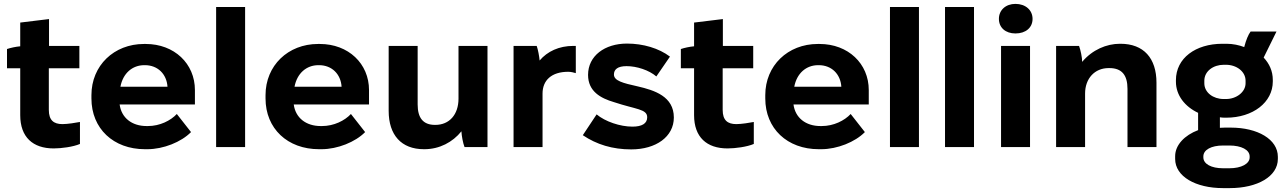

<svg xmlns="http://www.w3.org/2000/svg" viewBox="-20 -756 6607 987"><path d="M256 7C296 7 356 -1 391 -16V-129C371 -125 327 -118 301 -118C256 -118 231 -138 231 -191V-405H388V-520H232V-658L84 -640V-518C61 -516 34 -510 16 -504V-405H84V-164C84 -51 149 7 256 7Z M725 11H738C820 11 912 -26 962 -77L889 -170C857 -136 802 -108 740 -108H734C657 -108 604 -151 595 -219H982V-293C982 -429 876 -530 729 -530H720C566 -530 450 -419 450 -267V-250C450 -95 563 11 725 11ZM599 -310C612 -379 660 -421 722 -421H725C791 -421 837 -375 841 -310Z M1091 0H1240V-720H1091Z M1620 11H1633C1715 11 1807 -26 1857 -77L1784 -170C1752 -136 1697 -108 1635 -108H1629C1552 -108 1499 -151 1490 -219H1877V-293C1877 -429 1771 -530 1624 -530H1615C1461 -530 1345 -419 1345 -267V-250C1345 -95 1458 11 1620 11ZM1494 -310C1507 -379 1555 -421 1617 -421H1620C1686 -421 1732 -375 1736 -310Z M2159 11H2162C2239 11 2307 -25 2352 -81C2353 -58 2360 -20 2368 0H2486V-520H2337V-249C2337 -167 2290 -114 2218 -114H2216C2155 -114 2127 -150 2127 -219V-520H1978V-186C1978 -62 2043 11 2159 11Z M2620 0H2769V-275C2769 -343 2815 -387 2901 -387C2915 -387 2930 -383 2940 -380V-520H2927C2854 -520 2794 -492 2754 -445C2752 -467 2746 -500 2739 -520H2620Z M3225 12C3352 12 3444 -53 3444 -152C3444 -260 3345 -292 3258 -312C3181 -329 3136 -341 3136 -373C3136 -399 3155 -416 3201 -416C3254 -416 3317 -395 3354 -363L3424 -465C3367 -508 3286 -532 3203 -532C3089 -532 3003 -469 3003 -371C3003 -286 3068 -251 3136 -231C3250 -193 3307 -196 3307 -153C3307 -121 3280 -105 3231 -105C3168 -105 3091 -131 3047 -168L2976 -61C3047 -13 3129 12 3225 12Z M3720 7C3760 7 3820 -1 3855 -16V-129C3835 -125 3791 -118 3765 -118C3720 -118 3695 -138 3695 -191V-405H3852V-520H3696V-658L3548 -640V-518C3525 -516 3498 -510 3480 -504V-405H3548V-164C3548 -51 3613 7 3720 7Z M4189 11H4202C4284 11 4376 -26 4426 -77L4353 -170C4321 -136 4266 -108 4204 -108H4198C4121 -108 4068 -151 4059 -219H4446V-293C4446 -429 4340 -530 4193 -530H4184C4030 -530 3914 -419 3914 -267V-250C3914 -95 4027 11 4189 11ZM4063 -310C4076 -379 4124 -421 4186 -421H4189C4255 -421 4301 -375 4305 -310Z M4555 0H4704V-720H4555Z M4838 0H4987V-720H4838Z M5200 -584C5253 -584 5288 -614 5288 -659C5288 -704 5252 -736 5200 -736C5150 -736 5115 -704 5115 -659C5115 -614 5149 -584 5200 -584ZM5126 0H5275V-520H5126Z M5409 0H5558V-275C5558 -352 5607 -406 5679 -406H5683C5747 -406 5776 -370 5776 -299V0H5925V-331C5925 -457 5859 -531 5740 -531H5737C5668 -531 5595 -500 5543 -438C5543 -460 5535 -499 5527 -520H5409Z M6025 -336C6025 -266 6071 -208 6139 -176V-87C6070 -61 6021 -11 6021 47V61C6021 151 6126 211 6267 211H6302C6444 211 6549 151 6549 61V50C6549 -40 6445 -100 6307 -100H6276C6268 -100 6259 -99 6251 -99V-153C6258 -152 6267 -151 6274 -151H6283C6421 -151 6523 -230 6523 -337V-345C6523 -391 6505 -429 6476 -460L6542 -594H6409C6397 -578 6386 -552 6376 -514C6350 -524 6318 -531 6285 -531H6264C6126 -531 6025 -457 6025 -344ZM6171 -341C6171 -390 6217 -423 6271 -423H6282C6336 -423 6383 -389 6383 -341V-328C6383 -283 6336 -247 6283 -247H6270C6217 -247 6171 -280 6171 -328ZM6166 48C6166 14 6207 -8 6267 -8H6300C6361 -8 6404 14 6404 48V53C6404 86 6361 109 6300 109H6267C6207 109 6166 87 6166 53Z"/></svg>

Font: Fixel Display Bold
Style: Bold
Weight: 700
Designer: AlfaBravo + MacPaw
Foundry: Kyrylo Tkachov, Marchela Mozhyna, Serhii Makarenko, Maria Weinstein, Zakhar Kryvoshyya
Version: Version 1.211